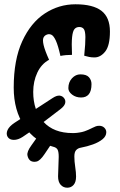

<svg xmlns="http://www.w3.org/2000/svg" viewBox="-20 -725 558 896"><path d="M294 151Q275.5 151 263.2 137.5Q251 124 251 98Q251 77.5 252.5 53Q254 28.5 254 7Q254 -16.5 248.8 -26.5Q243.5 -36.5 229 -40Q144.5 -62 94.2 -135.5Q44 -209 44 -316Q44 -446 83.8 -532.5Q123.5 -619 189 -662Q254.5 -705 332 -705Q414 -705 453.5 -674.5Q493 -644 493 -578Q493 -512 471 -484.5Q449 -457 421 -457Q407.5 -457 396.2 -459.2Q385 -461.5 373 -465Q379 -524 378.5 -552.5Q378 -581 370.8 -590Q363.5 -599 350 -599Q336 -599 327.8 -589.5Q319.5 -580 316.5 -552.2Q313.5 -524.5 316 -469Q302.5 -469 288.2 -467.8Q274 -466.5 262 -464Q251 -513 240.8 -535.2Q230.5 -557.5 220.5 -562.5Q210.5 -567.5 200 -564Q188 -560 183 -549.5Q178 -539 183.5 -514.8Q189 -490.5 209 -446Q173 -426.5 154 -385.8Q135 -345 135 -296Q135 -209 182.8 -156.5Q230.5 -104 319 -104Q323.5 -104 329 -104.2Q334.5 -104.5 339 -105Q346 -106 351.5 -106.8Q357 -107.5 363 -109Q369 -110.5 374.2 -112.2Q379.5 -114 384 -116Q386.5 -117 389 -118Q391.5 -119 394.2 -120.2Q397 -121.5 400 -123Q402.5 -124 405 -125.2Q407.5 -126.5 410 -127.8Q412.5 -129 415 -130Q419.5 -132.5 426.5 -135.2Q433.5 -138 443 -138Q457.5 -138 466.8 -129Q476 -120 476 -108Q476 -89.5 458.5 -75.2Q441 -61 414 -51.2Q387 -41.5 358 -36Q344.5 -34 335.8 -25Q327 -16 327 5Q327 28 331 53.8Q335 79.5 335 99Q335 124.5 323.5 137.8Q312 151 294 151ZM349 -655Q350 -650 349.5 -646Q349 -642 349 -638Q348.5 -632 342.5 -629.5Q336.5 -627 329 -626Q318.5 -624.5 312.5 -629.5Q306.5 -634.5 304 -641Q304 -645 303.5 -649Q303 -653 303 -655Q304 -662 310.2 -667Q316.5 -672 326 -672Q336 -671.5 342.2 -666.8Q348.5 -662 349 -655ZM48 -152Q88.5 -178.5 134 -208Q179.5 -237.5 225.5 -267.5Q244.5 -280 258 -278.8Q271.5 -277.5 279.5 -266.5Q287.5 -255.5 283.8 -242.5Q280 -229.5 262.5 -216Q218 -182 175 -149.2Q132 -116.5 85.5 -86Q64 -72 44 -72.2Q24 -72.5 15.5 -86.5Q7.5 -100.5 15.2 -118Q23 -135.5 48 -152ZM358.5 -270Q334 -270 316.5 -283.5Q299 -297 299 -313.5Q299 -341.5 316 -359.8Q333 -378 355 -378Q383.5 -378 395.2 -364.5Q407 -351 407 -332.5Q407 -300.5 394.5 -285.2Q382 -270 358.5 -270ZM240 -83Q226.5 -63 213.2 -43.5Q200 -24 188 -6Q167 25.5 150.2 29Q133.5 32.5 122 25Q111 16.5 108 -0.2Q105 -17 126 -46Q141 -68 155.5 -87.5Q170 -107 184 -127ZM138 -578Q142.5 -576 145.8 -573.2Q149 -570.5 152 -568Q156.5 -564.5 155.2 -558.2Q154 -552 150 -545Q145 -536 137.5 -534Q130 -532 123 -534Q121 -535.5 118.8 -536.8Q116.5 -538 114.5 -539Q112.5 -540 111 -541Q106 -545.5 105.5 -553.8Q105 -562 111 -570Q117 -577.5 124.5 -579.8Q132 -582 138 -578Z"/></svg>

Font: Kablammo
Style: Regular
Weight: 400
Designer: Travis Kochel, Lizy Gershenzon, Daria Petrova, Ethan Cohen
Foundry: Vectro Type Foundry
Version: Version 1.002